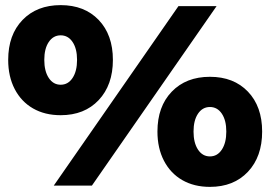

<svg xmlns="http://www.w3.org/2000/svg" viewBox="-20 -725 1056 750"><path d="M217 -705Q310 -705 365.5 -647Q421 -589 421 -491Q421 -393 365.5 -334Q310 -275 217 -275Q155 -275 109 -301.5Q63 -328 37.5 -377Q12 -426 12 -491Q12 -589 68 -647Q124 -705 217 -705ZM217 -587Q188 -587 170.5 -561Q153 -535 153 -491Q153 -447 170.5 -420.5Q188 -394 217 -394Q246 -394 263.5 -420.5Q281 -447 281 -491Q281 -535 263.5 -561Q246 -587 217 -587ZM677 -701H826L339 0H190ZM800 -425Q893 -425 948.5 -367Q1004 -309 1004 -211Q1004 -113 948.5 -54Q893 5 800 5Q738 5 692 -21.5Q646 -48 620.5 -97Q595 -146 595 -211Q595 -309 651 -367Q707 -425 800 -425ZM800 -307Q771 -307 753.5 -281Q736 -255 736 -211Q736 -167 753.5 -140.5Q771 -114 800 -114Q829 -114 846.5 -140.5Q864 -167 864 -211Q864 -255 846.5 -281Q829 -307 800 -307Z"/></svg>

Font: Alexandria Black
Style: Regular
Weight: 900
Designer: Mohamed Gaber
Foundry: Kief Type Foundry
Version: Version 5.100